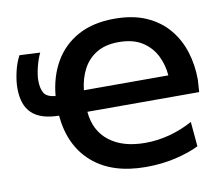

<svg xmlns="http://www.w3.org/2000/svg" viewBox="-80 -826 1095 937"><g transform="rotate(-10 467.0 -357.0)"><path d="M571 12.5Q404 12.5 306.8 -71.8Q209.5 -156 195.5 -308Q105.5 -309 62 -349.8Q18.5 -390.5 18.5 -474.5Q18.5 -511 28.5 -554.8Q38.5 -598.5 56.5 -632L158.5 -627Q144.5 -599 135 -560.2Q125.5 -521.5 125.5 -495Q125.5 -454.5 139 -432Q152.5 -409.5 195.5 -405Q204 -500.5 246.2 -573.2Q288.5 -646 363.2 -686.5Q438 -727 543 -727Q634.5 -727 700.5 -697.8Q766.5 -668.5 809.2 -617.8Q852 -567 872.5 -501.2Q893 -435.5 893 -362.5L889 -302.5H335Q343 -208 409.5 -156Q476 -104 588 -104Q649.5 -104 709.5 -120.2Q769.5 -136.5 823.5 -166L834.5 -43.5Q786 -19.5 717.8 -3.5Q649.5 12.5 571 12.5ZM544 -611Q477.5 -611 433.8 -584.2Q390 -557.5 366.2 -511.8Q342.5 -466 336.5 -409H755Q751 -462 727.8 -508Q704.5 -554 659.5 -582.5Q614.5 -611 544 -611Z"/></g></svg>

Font: Heraclito SemiBold
Style: Regular
Weight: 600
Designer: Kostas Bartsokas (font) & Cristiano Sobral (main changes)
Foundry: Kostas Bartsokas (font) & Cristiano Sobral (main changes)
Version: Version 1.00;July 8, 2020;FontCreator 13.0.0.2655 64-bit